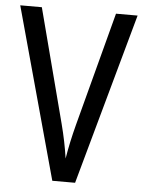

<svg xmlns="http://www.w3.org/2000/svg" viewBox="-52 -756 593 797"><g transform="rotate(5 244.5 -357.0)"><path d="M489 -714 291 0H196L0 -714H90L214 -239Q233 -166 243 -97Q254 -165 274 -241L399 -714Z"/></g></svg>

Font: Noto Sans Gurmukhi Condensed
Style: Regular
Weight: 400
Width: 3
Designer: Jelle Bosma - Monotype Design Team
Foundry: Monotype Imaging Inc.
Version: Version 2.004; ttfautohint (v1.8.4.7-5d5b)